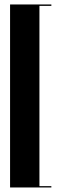

<svg xmlns="http://www.w3.org/2000/svg" viewBox="-20 -785 273 856"><path d="M209 50.8H24.9V-765.1H209V-758.8H155.8V44.9H209Z"/></svg>

Font: Moniqa Black Display
Style: Regular
Weight: 900
Designer: Rajesh Rajput
Foundry: Rajesh Rajput
Version: Version 1.000